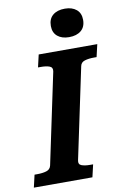

<svg xmlns="http://www.w3.org/2000/svg" viewBox="-128 -988 677 1046"><g transform="rotate(-10 210.0 -465.5)"><path d="M80 -103 186 -605Q190 -627 172 -634Q154 -641 124 -641H108L124 -710H448L432 -641H417Q388 -641 366.5 -634.5Q345 -628 341 -607L235 -105Q230 -83 248 -76Q266 -69 296 -69H312L296 0H-28L-12 -69H3Q33 -69 54 -75.5Q75 -82 80 -103ZM304 -774Q346 -774 370.5 -794.5Q395 -815 395 -854Q395 -891 371 -911Q347 -931 307 -931Q265 -931 240.5 -910.5Q216 -890 216 -851Q216 -814 240 -794Q264 -774 304 -774Z"/></g></svg>

Font: Roboto Serif 20pt SemiBold
Style: Italic
Weight: 600
Italic angle: -10°
Version: Version 1.007